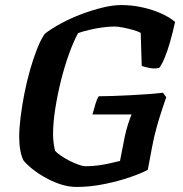

<svg xmlns="http://www.w3.org/2000/svg" viewBox="-20 -740 724 760"><path d="M283 0Q249 0 215 -12Q181 -24 151.5 -41.5Q122 -59 101.5 -76.5Q81 -94 73 -105Q65 -120 60.5 -144.5Q56 -169 56 -198Q56 -232 61.5 -276.5Q67 -321 76.5 -369.5Q86 -418 99 -463.5Q112 -509 127 -547Q142 -585 158 -607Q184 -627 222 -647.5Q260 -668 302.5 -684Q345 -700 386 -710Q427 -720 460 -720Q502 -720 543 -711Q584 -702 618.5 -686.5Q653 -671 673 -653Q664 -612 653.5 -575Q643 -538 631.5 -510.5Q620 -483 610 -471Q589 -467 569 -471.5Q549 -476 541 -479L537 -610Q526 -616 506.5 -621.5Q487 -627 467 -631Q447 -635 433 -635Q413 -635 386.5 -631.5Q360 -628 334.5 -622Q309 -616 289 -609Q271 -576 253 -526Q235 -476 221 -419.5Q207 -363 198.5 -308Q190 -253 190 -209Q190 -191 192.5 -172.5Q195 -154 198 -143Q205 -135 220 -124.5Q235 -114 253.5 -104.5Q272 -95 290 -88.5Q308 -82 321 -82Q346 -82 370.5 -85.5Q395 -89 417 -94Q439 -99 455 -103L474 -200Q480 -227 487 -249Q494 -271 501 -287H346Q352 -309 358 -329Q364 -349 371 -359Q391 -359 424 -360Q457 -361 495 -363Q533 -365 567.5 -367.5Q602 -370 625 -373L638 -355Q632 -338 622 -308Q612 -278 601 -239.5Q590 -201 582 -158L565 -68Q542 -55 496 -39Q450 -23 393.5 -11.5Q337 0 283 0Z"/></svg>

Font: Texturina 12pt
Style: Bold Italic
Weight: 700
Italic angle: -11°
Designer: Guillermo Torres Carreño
Foundry: Omnibus-Type
Version: Version 1.002